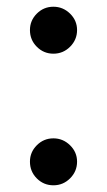

<svg xmlns="http://www.w3.org/2000/svg" viewBox="-20 -552 323 579"><path d="M70.3 -461.4Q70.3 -490.2 91.1 -511Q111.8 -531.7 141.1 -531.7Q169.9 -531.7 191.2 -511Q212.4 -490.2 212.4 -461.4Q212.4 -432.1 191.4 -411.1Q170.4 -390.1 141.1 -390.1Q111.8 -390.1 91.1 -410.9Q70.3 -431.6 70.3 -461.4ZM70.3 -64.5Q70.3 -93.3 91.1 -114Q111.8 -134.8 141.1 -134.8Q169.9 -134.8 191.2 -114Q212.4 -93.3 212.4 -64.5Q212.4 -35.2 191.4 -14.2Q170.4 6.8 141.1 6.8Q111.8 6.8 91.1 -13.9Q70.3 -34.7 70.3 -64.5Z"/></svg>

Font: Interop Med
Style: Regular
Weight: 500
Designer: Rasmus Andersson, Google, Jang Haemin
Foundry: jhaemin
Version: Version 1.007